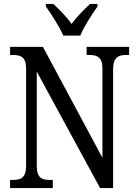

<svg xmlns="http://www.w3.org/2000/svg" viewBox="-20 -951 695 971"><path d="M300 -771H386C404 -816 446 -880 473 -918V-931H435C404 -901 368 -866 342 -830C317 -866 281 -901 250 -931H212V-918C239 -880 281 -816 300 -771ZM31 0H247V-41H232C193 -41 166 -50 166 -113V-589L486 0H552V-601C552 -662 580 -673 618 -673H633V-714H418V-673H431C470 -673 498 -663 498 -605V-153L197 -714H31V-673H45C83 -673 112 -664 112 -605V-113C112 -50 84 -41 43 -41H31Z"/></svg>

Font: Noto Serif Tamil Condensed
Style: Italic
Weight: 400
Width: 3
Italic angle: -12°
Designer: Indian Type Foundry, Tom Grace, and the Monotype Design Team
Foundry: Monotype Imaging Inc.
Version: Version 2.003